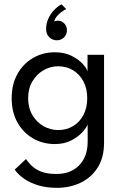

<svg xmlns="http://www.w3.org/2000/svg" viewBox="-20 -670 578 909"><path d="M250.4 219.3Q201.3 219.3 162.1 207.8Q123 196.2 94.7 176.6Q66.4 157 49.6 133.1L102.8 83.1Q113.3 97.8 129.5 114.2Q145.6 130.6 173.7 142.1Q201.7 153.6 247.7 153.6Q315.1 153.6 355.1 112.2Q395 70.8 395 1.4V-7.3H472.6V5.3Q472.6 76.4 442 124Q411.4 171.6 360.9 195.4Q310.4 219.3 250.4 219.3ZM395 0V-81.4Q391.4 -68.9 372 -46.4Q352.6 -23.9 319 -6Q285.4 12 239.4 12Q182.9 12 136.5 -14.6Q90.1 -41.3 62.7 -90.1Q35.3 -138.9 35.3 -205Q35.3 -271.1 62.7 -319.9Q90.1 -368.7 136.5 -395.6Q182.9 -422.5 239.4 -422.5Q284.8 -422.5 318.1 -406Q351.4 -389.4 371.2 -368Q390.9 -346.6 394.4 -331.4V-410.5H472.6V0ZM113.3 -205Q113.3 -158.7 133.6 -124.8Q153.9 -90.9 186.4 -72.6Q218.9 -54.3 255.3 -54.3Q294.9 -54.3 326 -72.9Q357.1 -91.6 375 -125.5Q393 -159.4 393 -205Q393 -250.6 375 -284.5Q357.1 -318.4 326 -337.3Q294.9 -356.2 255.3 -356.2Q218.9 -356.2 186.4 -337.7Q153.9 -319.1 133.6 -285.2Q113.3 -251.3 113.3 -205ZM248.7 -479.3Q227.8 -479.3 213.1 -494Q198.3 -508.7 198.3 -533.2Q198.3 -558.4 208.5 -581.1Q218.6 -603.7 235.2 -621.4Q251.8 -639.1 271.2 -649.6L293.6 -627.1Q283.1 -622.1 271.1 -613.3Q259.1 -604.4 249.4 -593Q239.7 -581.5 236.6 -568.3Q244.1 -572.2 254.4 -572.2Q271.9 -571.9 284.4 -558.9Q296.9 -545.8 296.9 -527.6Q296.9 -513.5 290.6 -502.6Q284.2 -491.7 273.3 -485.5Q262.3 -479.3 248.7 -479.3Z"/></svg>

Font: League Spartan Extralight
Style: Regular
Weight: 200
Foundry: The League of Moveable Type
Version: Version 2.300; ttfautohint (v1.8.3)